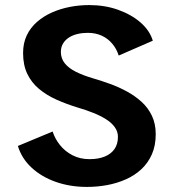

<svg xmlns="http://www.w3.org/2000/svg" viewBox="-20 -726 690 757"><path d="M323 11Q256.5 11 200.2 -8.8Q144 -28.5 104.8 -64.8Q65.5 -101 50.5 -150.5L187.5 -207.5Q196.5 -179 216.5 -154Q236.5 -129 266 -113.8Q295.5 -98.5 333 -98.5Q368 -98.5 393 -108.8Q418 -119 431.5 -138.5Q445 -158 445 -186.5Q445 -207.5 432.2 -225Q419.5 -242.5 397.5 -256.2Q375.5 -270 347.2 -281.2Q319 -292.5 288 -301.5Q242 -315.5 202.5 -333.2Q163 -351 133.5 -375.8Q104 -400.5 87.5 -435Q71 -469.5 71 -517Q71 -556 85.5 -586.5Q100 -617 125.8 -639.5Q151.5 -662 184.8 -676.8Q218 -691.5 255.5 -698.8Q293 -706 331.5 -706Q394 -706 446.2 -687.2Q498.5 -668.5 534.5 -637Q570.5 -605.5 582.5 -565.5L448 -507Q439.5 -534 422.2 -554.2Q405 -574.5 380.8 -585.5Q356.5 -596.5 326 -596.5Q304.5 -596.5 285.5 -592Q266.5 -587.5 251.8 -578Q237 -568.5 228.5 -554.2Q220 -540 220 -521.5Q220 -495.5 235.5 -476.2Q251 -457 279.5 -442.8Q308 -428.5 347.5 -417Q380 -407.5 414.5 -395Q449 -382.5 481 -365Q513 -347.5 538.5 -324.2Q564 -301 579 -269.5Q594 -238 594 -197Q594 -152 578.8 -117.5Q563.5 -83 537 -58.5Q510.5 -34 476 -18.8Q441.5 -3.5 402.2 3.8Q363 11 323 11Z"/></svg>

Font: Trispace Thin SemiBold
Style: Regular
Weight: 600
Version: Version 1.210